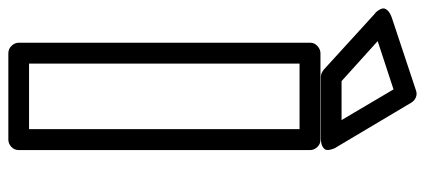

<svg xmlns="http://www.w3.org/2000/svg" viewBox="-397 -697 1022 462"><g transform="rotate(90 114.0 -466.0)"><path d="M-83 -856Q-84.5 -856.9 -86.7 -858.9Q-88.9 -860.8 -92.5 -866.2Q-96.2 -871.6 -96.7 -876.7Q-97.2 -881.8 -91.8 -887.7Q-86.4 -893.6 -74.2 -897.9L101.1 -956.1Q109.4 -959 117.4 -955.6Q125.5 -952.1 129.9 -944.8L236.8 -765.1Q237.8 -763.7 239.3 -761Q240.7 -758.3 242.7 -751.7Q244.6 -745.1 243.7 -740.2Q242.7 -735.4 235.8 -731.2Q229 -727.1 215.8 -727.1H67.9Q59.6 -727.1 50.8 -733.9ZM-18.1 -863.8 78.1 -776.9H171.9L98.1 -901.9ZM-14.2 0V-701.2Q-14.2 -711.9 -6.1 -719Q2 -726.1 11.2 -726.1H219.2Q230 -726.1 237.1 -718.3Q244.1 -710.4 244.1 -701.2V0Q244.1 10.7 236.3 17.8Q228.5 24.9 219.2 24.9H11.2Q0.5 24.9 -6.8 17.1Q-14.2 9.3 -14.2 0ZM36.1 -24.9H193.8V-675.8H36.1Z"/></g></svg>

Font: Trueno ExtraBold Outline
Style: Regular
Weight: 800
Width: 6
Designer: Julieta Ulanovsky
Foundry: Julieta Ulanovsky
Version: Version 3.001b | FøM Fix